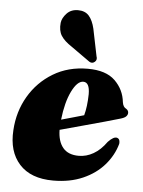

<svg xmlns="http://www.w3.org/2000/svg" viewBox="-52 -741 589 793"><g transform="rotate(5 243.0 -345.0)"><path d="M457 -165Q443.5 -116.5 409 -76.8Q374.5 -37 321 -13.5Q267.5 10 198 10Q105 10 57.8 -42.2Q10.5 -94.5 16.5 -183.5Q21 -260.5 58 -323.8Q95 -387 157.5 -424.8Q220 -462.5 301 -462.5Q376.5 -462.5 414 -426Q451.5 -389.5 457 -337.5Q460 -317.5 473 -311.5Q482.5 -305.5 482.5 -295.5Q482.5 -287.5 476.2 -280.8Q470 -274 452.5 -269Q431.5 -262.5 389.5 -251Q347.5 -239.5 298.2 -226Q249 -212.5 206.5 -201Q207 -153.5 228.8 -127.2Q250.5 -101 294.5 -101Q326 -101 355.2 -117.8Q384.5 -134.5 409 -169Q432 -193 446 -189Q453.5 -186.5 455.8 -179.8Q458 -173 457 -165ZM287 -407.5Q262 -407.5 239.5 -361.8Q217 -316 209 -243.5Q234 -250.5 258.8 -257.5Q283.5 -264.5 302.5 -270Q312.5 -306 313.5 -358Q313.5 -407.5 287 -407.5ZM309 -629.5 332 -517Q337.5 -503 327.5 -494Q316.5 -484.5 304.5 -492L227 -547Q195.5 -567.5 182.2 -588.5Q169 -609.5 172.5 -642Q175 -662 192.8 -681Q210.5 -700 239.5 -700Q269 -700 285 -681.8Q301 -663.5 309 -629.5Z"/></g></svg>

Font: Fraunces 144pt Soft Black
Style: Italic
Weight: 900
Italic angle: -16°
Version: Version 1.000;[b76b70a41]